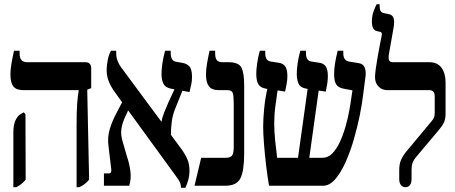

<svg xmlns="http://www.w3.org/2000/svg" viewBox="-20 -890 2181 920"><path d="M347 7V-288Q347 -359 350 -396.5Q353 -434 357 -455V-458H92Q58 -458 44 -476Q30 -494 30 -533Q30 -556 34.5 -583Q39 -610 47 -647H74V-632Q74 -592 110 -592H388Q417 -592 417 -563V-468L398 -460L407 -29Q396 -16 385.5 -8Q375 0 360 7ZM44 7V-254Q44 -292 54 -313Q64 -334 77 -342L94 -352L102 -342L103 -29Q93 -17 83 -9Q73 -1 58 7Z M478 0V-59H501Q516 -59 513 -80L500 -189Q494 -232 506 -271.5Q518 -311 537 -346L565 -400L535 -442Q515 -468 503 -495.5Q491 -523 491 -555Q491 -576 496.5 -603.5Q502 -631 512 -647H537V-632Q537 -596 568 -557L754 -306Q756 -324 766.5 -350.5Q777 -377 788 -402L816 -462L800 -465Q773 -470 763.5 -488Q754 -506 754 -536Q754 -557 758 -585.5Q762 -614 771 -647H798V-635Q798 -619 804 -607.5Q810 -596 824 -594L853 -589Q873 -586 886.5 -573Q900 -560 900 -522Q900 -501 896.5 -485.5Q893 -470 888 -449L854 -455L823 -378Q808 -343 803.5 -310.5Q799 -278 799 -244L847 -179Q868 -150 878 -126.5Q888 -103 888 -70Q888 -32 868 10H847Q847 -9 839 -22.5Q831 -36 810 -64L594 -361L586 -343Q567 -306 562 -275Q557 -244 569 -207L588 -141Q599 -110 604.5 -71.5Q610 -33 599 0Z M912 0 944 -134H1062Q1085 -134 1092.5 -145.5Q1100 -157 1100 -185V-390Q1100 -430 1095.5 -444Q1091 -458 1070 -458H1029Q995 -458 981 -476.5Q967 -495 967 -533Q967 -555 971.5 -582.5Q976 -610 984 -647H1011V-633Q1011 -612 1019 -602Q1027 -592 1046 -592H1073Q1123 -592 1136.5 -567Q1150 -542 1150 -481V-156Q1150 -71 1132 -35.5Q1114 0 1059 0Z M1269 0Q1262 -41 1255.5 -94.5Q1249 -148 1245 -199.5Q1241 -251 1241 -284Q1241 -321 1246 -371.5Q1251 -422 1261 -464L1255 -465Q1229 -469 1218.5 -485.5Q1208 -502 1208 -536Q1208 -557 1212 -585.5Q1216 -614 1225 -647H1251V-635Q1251 -598 1278 -595L1311 -590Q1337 -587 1347 -571.5Q1357 -556 1357 -526Q1357 -506 1353.5 -488.5Q1350 -471 1346 -451L1310 -457Q1305 -421 1299.5 -381Q1294 -341 1294 -298Q1294 -261 1298.5 -216.5Q1303 -172 1308 -134H1408L1454 -464L1449 -465Q1420 -469 1411 -488.5Q1402 -508 1402 -535Q1402 -557 1406 -585.5Q1410 -614 1419 -647H1446V-635Q1446 -598 1473 -595L1505 -590Q1529 -588 1540 -573Q1551 -558 1551 -525Q1551 -506 1548 -488Q1545 -470 1541 -451L1507 -456L1462 -134H1526Q1552 -134 1572.5 -155Q1593 -176 1608.5 -209.5Q1624 -243 1635.5 -283Q1647 -323 1654 -362Q1661 -401 1665 -432L1669 -457L1627 -465Q1600 -470 1590.5 -486.5Q1581 -503 1581 -535Q1581 -556 1585 -583.5Q1589 -611 1598 -647H1625V-635Q1625 -599 1653 -595L1696 -588Q1719 -585 1726.5 -568.5Q1734 -552 1732 -529L1720 -435Q1715 -392 1703.5 -335.5Q1692 -279 1675 -220.5Q1658 -162 1635.5 -112Q1613 -62 1586 -31Q1559 0 1528 0Z M1923 7Q1910 7 1901.5 -3Q1893 -13 1893 -32V-75Q1893 -104 1901.5 -123.5Q1910 -143 1927 -164L2047 -308Q2057 -320 2060 -328Q2063 -336 2063 -350V-428Q2063 -458 2038 -458H1837Q1811 -458 1794 -475Q1777 -492 1777 -521Q1777 -535 1781 -564Q1785 -593 1791 -625.5Q1797 -658 1802 -684.5Q1807 -711 1809 -720Q1812 -735 1803 -737L1786 -741Q1762 -746 1762 -786Q1762 -813 1769.5 -834Q1777 -855 1785 -870H1799V-863Q1799 -847 1803 -838.5Q1807 -830 1820 -827L1845 -822Q1861 -818 1866 -803Q1871 -788 1866 -758L1844 -633Q1840 -610 1844.5 -601Q1849 -592 1860 -592H2037Q2076 -592 2095.5 -565.5Q2115 -539 2115 -495V-346Q2115 -321 2108 -305Q2101 -289 2086 -271L1975 -139Q1962 -124 1957 -110Q1952 -96 1952 -77V-32Q1952 -14 1944.5 -3.5Q1937 7 1923 7Z"/></svg>

Font: Noto Serif Hebrew ExtraCondensed
Style: Bold
Weight: 700
Width: 2
Designer: Monotype Design Team
Foundry: Monotype Imaging Inc.
Version: Version 2.004; ttfautohint (v1.8.4.7-5d5b)